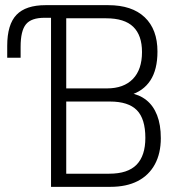

<svg xmlns="http://www.w3.org/2000/svg" viewBox="-20 -725 710 745"><path d="M178 0V-656H153Q101 -656 80.5 -630.5Q60 -605 60 -544V-501H8V-547Q8 -630 44 -667.5Q80 -705 157 -705H400Q492 -705 541.5 -658Q591 -611 591 -525Q591 -455 563.5 -413Q536 -371 484 -356V-364Q521 -358 548 -336.5Q575 -315 589.5 -278Q604 -241 604 -189Q604 -130 581 -87.5Q558 -45 514.5 -22.5Q471 0 408 0ZM237 -51H404Q476 -51 510 -86Q544 -121 544 -190Q544 -264 511 -297.5Q478 -331 407 -331H237ZM237 -382H395Q460 -382 495.5 -418.5Q531 -455 531 -523Q531 -588 497 -621Q463 -654 392 -654H237Z"/></svg>

Font: Nunito Sans 10pt Condensed Light
Style: Regular
Weight: 300
Width: 3
Designer: Vernon Adams
Foundry: Vernon Adams
Version: Version 3.101;gftools[0.9.27]